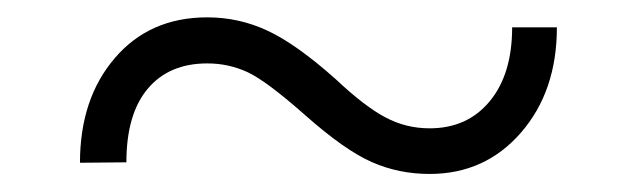

<svg xmlns="http://www.w3.org/2000/svg" viewBox="-20 -404 725 218"><path d="M612.3 -373Q612.3 -300.3 571.5 -253.4Q530.8 -206.5 467.8 -206.5Q432.6 -206.5 402.1 -220Q371.6 -233.4 327.1 -272.7Q282.7 -312 261.2 -322Q239.7 -332 215.3 -332Q171.9 -332 147.7 -303.2Q123.5 -274.4 123.5 -219.7L70.8 -219.2Q70.8 -292 110.4 -338.1Q149.9 -384.3 215.3 -384.3Q251.5 -384.3 283.9 -369.1Q316.4 -354 361.3 -314Q394 -283.2 417.5 -270.8Q440.9 -258.3 467.8 -258.3Q510.7 -258.3 536.1 -289.1Q561.5 -319.8 561.5 -373Z"/></svg>

Font: Vazir Thin UI
Style: Thin-UI
Weight: 100
Designer: Saber Rastikerdar
Foundry: Saber Rastikerdar
Version: Version 30.0.0